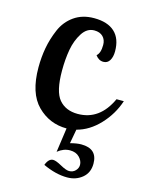

<svg xmlns="http://www.w3.org/2000/svg" viewBox="-110 -575 666 863"><g transform="rotate(15 222.5 -143.5)"><path d="M35 -227Q35 -274 43 -318Q51 -362 70 -406.5Q89 -451 127.5 -478Q166 -505 220 -505Q283 -505 316 -474.5Q349 -444 349 -385Q349 -359 339 -342.5Q329 -326 310 -326Q288 -326 273 -347Q290 -361 290 -399Q290 -423 275.5 -437.5Q261 -452 235 -452Q201 -452 179 -417.5Q157 -383 149 -338Q141 -293 141 -240Q141 -143 172 -106.5Q203 -70 259 -70Q361 -70 411 -179H445Q424 -115 377 -65Q330 -15 272 0L260 66Q290 58 311 58Q386 58 386 128Q386 170 357 194Q328 218 287 218Q234 218 174 190Q186 158 207 158Q220 158 247 173Q274 188 288 188Q306 188 317.5 176Q329 164 329 149Q329 130 313 113.5Q297 97 269 97Q239 97 212 119L228 6Q148 6 91.5 -50.5Q35 -107 35 -227Z"/></g></svg>

Font: Lobster Two
Style: Regular
Weight: 400
Designer: Pablo Impallari
Foundry: Pablo Impallari. www.impallari.com
Version: Version 1.006